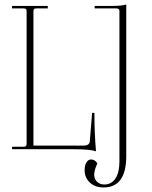

<svg xmlns="http://www.w3.org/2000/svg" viewBox="-20 -656 667 844"><path d="M435 168Q398 168 375 146.5Q352 125 352 92Q352 71 360 58Q368 45 380 45Q397 45 408 62Q394 93 394 111Q394 131 406.5 143Q419 155 439 155Q470 155 487.5 128.5Q505 102 505 54V-608Q505 -619 491 -619H396V-630H477Q513 -630 535 -636V30Q535 168 435 168ZM402 9Q376 0 304 0H33V-11H85Q97 -11 97 -23V-607Q97 -619 85 -619H33V-630H190V-619H138Q127 -619 127 -607V-16H348Q375 -16 375 -38L385 -160H395Q395 -71 402 9Z"/></svg>

Font: Arapey Thin-Display
Style: Regular
Weight: 100
Designer: Eduardo Rodriguez Tunni
Foundry: Eduardo Rodriguez Tunni
Version: Version 4.000